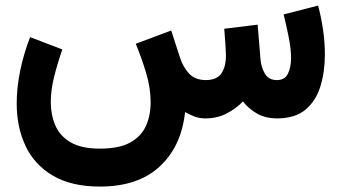

<svg xmlns="http://www.w3.org/2000/svg" viewBox="-20 -436 1256 707"><path d="M736.3 0Q713.9 0 695.6 -7.1Q677.2 -14.2 661.6 -23.4Q647.9 103 568.1 177Q488.3 251 348.1 251Q243.2 251 175 210.9Q106.9 170.9 74.2 101.6Q41.5 32.2 41.5 -54.7Q41.5 -112.8 54.2 -175Q66.9 -237.3 90.8 -299.3L209.5 -253.9Q191.4 -202.1 179.2 -152.8Q167 -103.5 167 -60.5Q167 -13.7 183.6 25.4Q200.2 64.5 239.7 87.9Q279.3 111.3 348.1 111.3Q418.5 111.3 459.2 88.9Q500 66.4 517.3 27.8Q534.7 -10.7 534.7 -59.6Q534.7 -112.3 517.8 -168.2Q501 -224.1 480 -274.9L610.4 -323.7L643.1 -223.1Q654.3 -189 676 -165.3Q697.8 -141.6 737.3 -141.1Q777.8 -141.1 794.9 -165.3Q812 -189.5 812 -232.4Q812 -242.7 810.1 -272.9Q808.1 -303.2 805.7 -330.1L928.7 -345.2L939 -220.2Q940.9 -190.4 954.8 -165.8Q968.8 -141.1 999.5 -141.1Q1029.3 -141.1 1040.5 -165.3Q1051.8 -189.5 1051.8 -221.7Q1051.8 -256.3 1042.7 -301Q1033.7 -345.7 1024.4 -382.8L1151.4 -415.5Q1163.1 -371.1 1169.7 -325.7Q1176.3 -280.3 1176.3 -235.4Q1176.3 -171.9 1159.9 -118.4Q1143.6 -64.9 1105.5 -32.7Q1067.4 -0.5 1001.5 0Q957 0 926 -18.1Q895 -36.1 874.5 -62.5Q849.6 -36.1 814.5 -18.1Q779.3 0 736.3 0Z"/></svg>

Font: Vazirmatn RD ExtraBold
Style: Regular
Weight: 800
Designer: Saber Rastikerdar
Foundry: Saber Rastikerdar
Version: Version 32.102